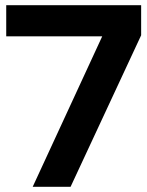

<svg xmlns="http://www.w3.org/2000/svg" viewBox="-20 -720 568 740"><path d="M524 -700V-584L252 0H106L374 -580H4V-700Z"/></svg>

Font: Space Grotesk Variable
Style: Regular
Weight: 400
Designer: Florian Karsten (Space Grotesk), Colophon Foundry (Space Mono)
Foundry: Florian Karsten
Version: Version 1.106